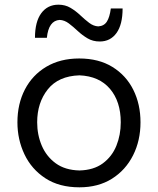

<svg xmlns="http://www.w3.org/2000/svg" viewBox="-20 -781 667 812"><path d="M315.9 11.2Q230.5 11.2 171.9 -27.1Q113.3 -65.4 83.5 -128.2Q53.7 -190.9 53.7 -263.7Q53.7 -341.8 85.4 -402.8Q117.2 -463.9 176 -498.8Q234.9 -533.7 314.9 -533.7Q397.5 -533.7 455.3 -498Q513.2 -462.4 543.7 -401.4Q574.2 -340.3 574.2 -263.7Q574.2 -186.5 542.7 -124Q511.2 -61.5 453.4 -25.1Q395.5 11.2 315.9 11.2ZM315.9 -60.1Q376 -61.5 414.8 -90.1Q453.6 -118.7 472.2 -164.6Q490.7 -210.4 490.7 -263.7Q490.7 -351.6 445.1 -405.3Q399.4 -459 315.9 -462.4Q227.1 -459.5 182.1 -403.1Q137.2 -346.7 137.2 -263.7Q137.2 -210.9 156.7 -165Q176.3 -119.1 215.8 -90.3Q255.4 -61.5 315.9 -60.1ZM401.9 -605.5Q372.6 -605.5 350.1 -618.9Q327.6 -632.3 308.6 -650.1Q289.6 -668 271.2 -681.9Q252.9 -695.8 232.4 -696.8Q185.5 -693.8 178.2 -621.1H127.9Q127.9 -689 154.5 -725.1Q181.2 -761.2 227.1 -761.2Q255.9 -761.2 278.3 -747.8Q300.8 -734.4 319.8 -716.3Q338.9 -698.2 357.2 -684.3Q375.5 -670.4 395.5 -669.4Q419.9 -670.9 431.9 -689.5Q443.8 -708 448.7 -745.1H498.5Q498.5 -677.2 472.7 -641.4Q446.8 -605.5 401.9 -605.5Z"/></svg>

Font: Pinar-DS2-FD Regular
Style: Regular
Weight: 400
Designer: Amin Abedi
Version: Version 2.000